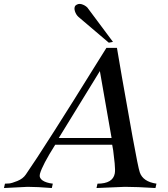

<svg xmlns="http://www.w3.org/2000/svg" viewBox="-58 -947 848 967"><path d="M730 -22 725 0Q631 -6 571 -6L428 0L433 -22Q510 -22 520 -73Q523 -89 519.5 -125Q516 -161 512 -190L507 -218H220Q155 -115 143 -71Q138 -51 156 -38.5Q174 -26 208 -22L203 0Q129 -6 81 -6L-38 0L-33 -22Q-25 -22 -12 -23Q1 -24 29.5 -35.5Q58 -47 72 -68Q116 -131 217.5 -290.5Q319 -450 398 -578L478 -706H531Q531 -704 556 -559.5Q581 -415 609.5 -258.5Q638 -102 646 -79Q662 -32 730 -22ZM504 -252 445 -589 238 -252ZM511 -736 490 -732 337 -862Q325 -873 319.5 -890Q314 -907 321 -918Q335 -931 352.5 -926Q370 -921 382 -909Z"/></svg>

Font: GFS Artemisia
Style: Italic
Weight: 400
Italic angle: -12°
Designer: Takis Katsoulidis and George D. Matthiopoulos
Foundry: George Matthiopoulos and Takis Katsoulidis
Version: Version 1.0